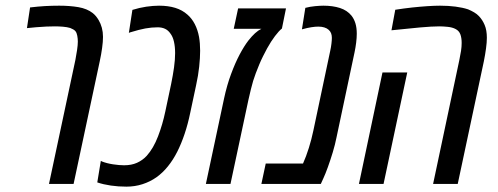

<svg xmlns="http://www.w3.org/2000/svg" viewBox="-20 -660 1787 689"><path d="M155.8 0 250.5 -444.8Q253.9 -461.9 256.6 -480.5Q259.3 -499 259.3 -510.7Q259.3 -521 257.3 -531.7Q255.4 -542.5 250.5 -548.3Q247.6 -551.8 242.9 -554.4Q238.3 -557.1 231.9 -559.6Q220.7 -563 205.6 -564.2Q190.4 -565.4 177.2 -565.4Q164.6 -565.4 146.7 -564.7Q128.9 -564 110.1 -562.3Q91.3 -560.5 76.7 -559.1L87.9 -633.3Q116.2 -636.7 141.4 -638.2Q166.5 -639.6 192.4 -639.6Q230.5 -639.6 261.5 -634.3Q292.5 -628.9 312.5 -613.3Q319.3 -607.9 324.5 -601.6Q329.6 -595.2 334 -587.9Q341.3 -575.7 345.5 -560.3Q349.6 -544.9 349.6 -527.8Q349.6 -510.3 346.4 -487.5Q343.3 -464.8 337.9 -439.9L244.1 0Z M433.6 9.8Q404.8 9.8 377.9 5.9Q351.1 2 329.1 -5.4L341.8 -82.5Q342.8 -82 343.8 -81.8Q344.7 -81.5 345.7 -80.6Q363.3 -73.7 385.7 -70.3Q408.2 -66.9 425.3 -66.9Q451.7 -66.9 471.4 -75.7Q491.2 -84.5 506.3 -100.6Q530.8 -127.9 547.1 -170.7Q563.5 -213.4 573.2 -259.8L594.2 -358.9Q600.6 -390.1 604.5 -418Q608.4 -445.8 608.4 -469.2Q608.4 -492.7 604.2 -510.7Q600.1 -528.8 591.3 -540Q583.5 -551.3 572.3 -556.6Q561 -562 545.9 -562Q523.9 -562 501.5 -557.9Q479 -553.7 450.7 -544.9Q448.2 -544.4 446.3 -543.7Q444.3 -543 442.4 -542L455.1 -624.5Q480 -632.3 504.9 -636Q529.8 -639.6 550.8 -639.6Q583.5 -639.6 608.9 -631.8Q634.3 -624 652.8 -607.4Q668.5 -593.8 679 -573.5Q689.5 -553.2 694.3 -527.3Q698.2 -504.9 698.2 -478Q698.2 -452.6 694.8 -420.7Q691.4 -388.7 683.6 -353.5L662.6 -254.9Q654.3 -214.8 642.6 -179.9Q630.9 -145 616.2 -115.7Q601.1 -85.9 582.5 -63Q564 -40 541.5 -23.9Q518.6 -7.8 491.2 1Q463.9 9.8 433.6 9.8Z M718.8 0 784.2 -307.1Q794.4 -354.5 809.1 -394Q823.7 -433.6 839.8 -464.1Q856 -494.6 871.1 -514.2Q883.8 -530.3 895 -540.5Q906.2 -550.8 918 -556.6H818.8L834.5 -629.9H1006.3L991.7 -557.6Q981 -549.3 966.8 -530.5Q952.6 -511.7 938.5 -486.3Q931.2 -472.7 923.8 -458Q916.5 -443.4 910.2 -428.2Q903.3 -411.1 897.9 -397.2Q892.6 -383.3 888.4 -369.6Q884.3 -356 880.4 -339.8Q876.5 -323.7 871.6 -302.2L807.1 0Z M918 0 933.6 -73.2H1067.4Q1078.6 -98.1 1088.4 -129.4Q1098.1 -160.6 1104.5 -191.4L1165 -477.5Q1168 -490.7 1169.4 -503.4Q1170.9 -516.1 1170.9 -524.4Q1170.9 -533.7 1168 -541Q1165 -548.3 1159.2 -553.2Q1153.3 -558.6 1144 -561.5Q1134.8 -564.5 1122.1 -564.5Q1111.3 -564.5 1097.2 -562.3Q1083 -560.1 1063.5 -554.7L1075.7 -631.8Q1092.3 -636.2 1110.6 -637.9Q1128.9 -639.6 1140.6 -639.6Q1174.3 -639.6 1200 -631.3Q1225.6 -623 1241.2 -604Q1250.5 -592.3 1255.4 -576.4Q1260.3 -560.5 1260.3 -539.1Q1260.3 -524.4 1258.1 -506.8Q1255.9 -489.3 1252.4 -472.7L1187.5 -166.5Q1182.6 -141.6 1174.1 -113.3Q1165.5 -85 1156.5 -60.1Q1147.5 -35.2 1140.6 -20.5L1131.3 0Z M1534.2 0 1628.4 -444.8Q1632.3 -462.9 1634.5 -477.8Q1636.7 -492.7 1636.7 -505.9Q1636.7 -523.9 1632.1 -536.6Q1627.4 -549.3 1615.2 -555.7Q1603.5 -562 1586.4 -563.7Q1569.3 -565.4 1556.6 -565.4Q1530.8 -565.4 1487.1 -561.5Q1443.4 -557.6 1384.8 -551.3L1398.4 -625Q1429.7 -629.9 1459 -633.1Q1488.3 -636.2 1513.9 -637.9Q1539.6 -639.6 1559.1 -639.6Q1589.4 -639.6 1615 -636.2Q1640.6 -632.8 1659.7 -626.5Q1671.4 -621.6 1681.4 -615.7Q1691.4 -609.9 1698.7 -602.1Q1711.4 -588.9 1719.2 -570.3Q1727.1 -551.8 1727.1 -524.4Q1727.1 -507.8 1724.1 -486.1Q1721.2 -464.4 1716.3 -439.9L1622.6 0ZM1268.1 0 1352.5 -399.9H1441.4L1356.4 0Z"/></svg>

Font: Open Sans Condensed Medium
Style: Italic
Weight: 500
Width: 3
Italic angle: -12°
Designer: Monotype Design Team
Foundry: Monotype Imaging Inc.
Version: Version 3.000